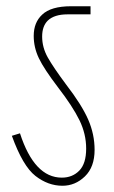

<svg xmlns="http://www.w3.org/2000/svg" viewBox="-20 -642 365 615"><path d="M192 -371Q151 -426 133 -458Q115 -490 115 -525Q115 -558 133 -576Q154 -596 196 -596H270V-622H208Q143 -622 115 -595Q88 -570 88 -527Q88 -490 104.5 -455.5Q121 -421 166 -362Q213 -301 234.5 -257Q256 -213 256 -166Q256 -118 234 -95.5Q212 -73 178 -73Q90 -73 44 -215L18 -207Q53 -110 93.5 -78.5Q134 -47 180 -47Q221 -47 252 -77Q283 -107 283 -162Q283 -212 262.5 -259Q242 -306 192 -371Z"/></svg>

Font: Noto Sans Devanagari Extra Condensed Thin
Style: Regular
Weight: 250
Width: 2
Designer: Monotype Design Team
Foundry: Monotype Imaging Inc.
Version: 1.000